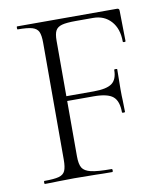

<svg xmlns="http://www.w3.org/2000/svg" viewBox="-74 -687 653 750"><g transform="rotate(-10 253.0 -312.5)"><path d="M451 -495Q451 -492 445.5 -492Q440 -492 440 -495Q440 -546 413 -576Q386 -606 342 -606H273Q236 -606 218 -601Q200 -596 193 -583Q186 -570 186 -543V-323H295Q346 -323 367 -338.5Q388 -354 388 -392Q388 -394 394 -394Q400 -394 400 -392L399 -313Q399 -284 400 -270L401 -223Q401 -221 395 -221Q389 -221 389 -223Q389 -268 367.5 -286Q346 -304 291 -304H186V-85Q186 -53 195 -38.5Q204 -24 229.5 -18Q255 -12 311 -12Q314 -12 314 -6Q314 0 311 0Q270 0 247 -1L160 -2L94 -1Q76 0 44 0Q42 0 42 -6Q42 -12 44 -12Q83 -12 101.5 -17Q120 -22 126.5 -36.5Q133 -51 133 -81V-544Q133 -574 126.5 -588Q120 -602 101.5 -607.5Q83 -613 44 -613Q42 -613 42 -619Q42 -625 44 -625H440Q449 -625 449 -616Z"/></g></svg>

Font: Cormorant Infant Light
Style: Regular
Weight: 300
Designer: Christian Thalmann (Catharsis Fonts)
Version: Version 3.000